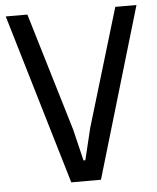

<svg xmlns="http://www.w3.org/2000/svg" viewBox="-53 -785 681 831"><g transform="rotate(-5 287.5 -370.0)"><path d="M3 -740H97L251 -227L284 -90H292L325 -227L479 -740H571L352 0H223Z"/></g></svg>

Font: Encode Sans Compressed
Style: Medium
Weight: 500
Designer: Pablo Impallari, Andres Torresi
Foundry: Pablo Impallari, Andres Torresi
Version: Version 1.000; ttfautohint (v1.00) -l 8 -r 50 -G 200 -x 14 -